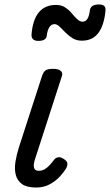

<svg xmlns="http://www.w3.org/2000/svg" viewBox="-20 -823 492 859"><path d="M142 16Q100 16 78.5 0.5Q57 -15 50.5 -41Q44 -67 49 -98.5Q54 -130 64 -162L168 -483Q175 -503 185 -509Q195 -515 218 -515Q241 -515 251.5 -506Q262 -497 257 -483L138 -115Q133 -102 131.5 -89Q130 -76 134.5 -67.5Q139 -59 154 -59Q168 -59 180 -66Q192 -73 202.5 -84.5Q213 -96 221 -107Q227 -116 238.5 -119Q250 -122 265 -112Q281 -102 281.5 -91.5Q282 -81 276 -70Q266 -53 247 -32.5Q228 -12 201.5 2Q175 16 142 16ZM346 -641Q322 -641 304 -652.5Q286 -664 272 -678.5Q258 -693 246.5 -704Q235 -715 224 -715Q210 -715 201 -701.5Q192 -688 189 -662Q188 -652 178.5 -646Q169 -640 152 -640Q120 -640 121 -668Q126 -734 153.5 -767.5Q181 -801 231 -801Q255 -801 272 -789.5Q289 -778 301 -763.5Q313 -749 325 -737.5Q337 -726 350 -726Q363 -726 371 -738.5Q379 -751 382 -776Q385 -803 423 -803Q439 -803 446 -796.5Q453 -790 452 -776Q446 -710 420 -675.5Q394 -641 346 -641Z"/></svg>

Font: Playwrite BE VLG
Style: Regular
Weight: 400
Designer: Veronika Burian, José Scaglione
Foundry: TypeTogether
Version: Version 1.002